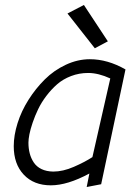

<svg xmlns="http://www.w3.org/2000/svg" viewBox="-20 -751 544 771"><path d="M413.1 -585 316.9 -731 251 -696.8 360.8 -557.1ZM483.9 -472.2Q412.1 -513.2 340.8 -513.2Q292 -513.2 244.4 -491Q196.8 -468.8 159.9 -432.1Q123 -395.5 94.5 -350.3Q65.9 -305.2 50.5 -256.3Q35.2 -207.5 35.2 -164.1Q35.2 -92.3 75.4 -49.6Q115.7 -6.8 184.1 -6.8Q251 -6.8 338.9 -54.2L328.1 0L386.2 -11.2ZM193.8 -62Q166.5 -62.5 146.7 -72Q127 -81.5 115.7 -98.4Q104.5 -115.2 99.4 -135Q94.2 -154.8 94.2 -178.2Q94.2 -191.4 98.1 -211.7Q102.1 -231.9 111.1 -258.5Q120.1 -285.2 133.1 -312.3Q146 -339.4 166 -365.7Q186 -392.1 209.5 -412.6Q232.9 -433.1 265.4 -445.6Q297.9 -458 334 -458Q375 -458 422.9 -436L351.1 -120.1Q320.3 -100.1 276.6 -81.1Q232.9 -62 193.8 -62Z"/></svg>

Font: Comic Neue Angular
Style: Italic
Weight: 400
Italic angle: -12°
Designer: Craig Rozynski
Foundry: Craig Rozynski
Version: Version 2.003